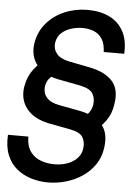

<svg xmlns="http://www.w3.org/2000/svg" viewBox="-71 -758 728 1061"><g transform="rotate(5 293.5 -227.5)"><path d="M236 257Q187 257 141.5 243Q96 229 61 200Q26 171 7.5 124.5Q-11 78 -7 14H106Q106 66 128.5 97Q151 128 186.5 141Q222 154 262 154Q300 154 333 142.5Q366 131 388 108Q410 85 414 53Q419 17 403 -9.5Q387 -36 332 -46L211 -69Q129 -86 89 -136Q49 -186 59 -256Q68 -314 101 -357.5Q134 -401 181 -426L231 -344Q208 -333 192.5 -315Q177 -297 173 -269Q169 -234 190.5 -208.5Q212 -183 261 -174L373 -153Q458 -137 499.5 -91Q541 -45 529 39Q522 92 494 133Q466 174 424.5 201.5Q383 229 334 243Q285 257 236 257ZM460 -46 394 -117Q418 -131 431 -150Q444 -169 448 -193Q453 -228 437 -254.5Q421 -281 366 -292L246 -315Q163 -331 123.5 -381Q84 -431 94 -501Q104 -566 144 -613.5Q184 -661 244 -686.5Q304 -712 372 -712Q441 -712 492 -687.5Q543 -663 570.5 -613.5Q598 -564 594 -488H480Q479 -533 461.5 -560Q444 -587 415.5 -598.5Q387 -610 352 -610Q321 -610 290 -600.5Q259 -591 236 -570Q213 -549 208 -514Q204 -480 225 -454.5Q246 -429 295 -419L407 -397Q493 -381 535.5 -335.5Q578 -290 564 -206Q557 -153 528.5 -113Q500 -73 460 -46Z"/></g></svg>

Font: Host Grotesk Light SemiBold
Style: Italic
Weight: 600
Italic angle: -8°
Version: Version 1.003